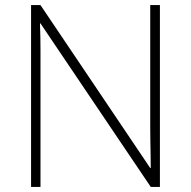

<svg xmlns="http://www.w3.org/2000/svg" viewBox="-20 -734 751 754"><path d="M608 0H572L139 -642H137Q138 -615 138.5 -588.5Q139 -562 139 -536Q139 -510 139 -481V0H102V-714H139L570 -74H572Q572 -97 571.5 -124Q571 -151 570.5 -178.5Q570 -206 570 -231V-714H608Z"/></svg>

Font: Noto Sans Cham ExtraLight
Style: Regular
Weight: 250
Version: Version 2.002